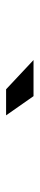

<svg xmlns="http://www.w3.org/2000/svg" viewBox="230 -997 130 630"><g transform="rotate(90 295.0 -682.0)"><path d="M273 -637H358.5L295.5 -727H177Z"/></g></svg>

Font: League Gothic SemiExpanded
Style: Regular
Weight: 400
Width: 6
Designer: The League of Moveable Type
Version: Version 1.600; ttfautohint (v1.8.3)